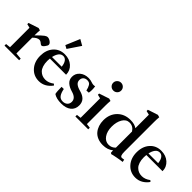

<svg xmlns="http://www.w3.org/2000/svg" viewBox="74 -1526 2343 2343"><g transform="rotate(45 1245.5 -355.0)"><path d="M21.5 0V-27.3L83 -33.7V-369.6L33.2 -381.8V-402.8L164.1 -446.3L195.8 -437Q191.9 -397.9 191.9 -354.5V-346.7Q253.4 -409.2 282.2 -430.2Q304.2 -446.3 322.8 -446.3Q346.2 -446.3 371.6 -428Q397 -409.7 397 -389.6Q397 -373.5 376 -346.2Q355 -318.8 339.8 -318.8Q330.1 -318.8 316.9 -330.1Q292.5 -352.1 272.5 -352.1Q235.4 -352.1 191.9 -307.1V-34.7L273.9 -27.3V0Z M585 -505.9 542 -529.3 618.7 -710.9 694.3 -668ZM623 11.2Q533.2 11.2 475.1 -53.7Q417 -118.7 417 -219.2Q417 -320.3 472.7 -383.3Q528.3 -446.3 618.2 -446.3Q698.7 -446.3 751.5 -399.2Q804.2 -352.1 804.2 -279.8H524.9Q522.5 -262.2 522.5 -238.3Q522.5 -190.9 534.2 -155Q545.9 -119.1 566.4 -98.4Q586.9 -77.6 612.1 -67.6Q637.2 -57.6 667 -57.6Q722.7 -57.6 775.9 -98.1L793 -82.5Q762.7 -39.1 719.2 -13.9Q675.8 11.2 623 11.2ZM619.6 -418Q584.5 -418 562 -388.4Q539.6 -358.9 529.8 -311.5H697.3Q691.9 -362.8 671.4 -390.4Q650.9 -418 619.6 -418Z M1008.8 11.2Q925.3 11.2 877.9 -21.5Q869.6 -55.7 869.6 -136.7L907.7 -137.2Q918.5 -79.1 940.9 -49.3Q963.4 -19.5 1004.4 -19.5Q1042 -19.5 1064.9 -40.3Q1087.9 -61 1087.9 -96.2Q1087.9 -160.6 999 -185.1Q942.4 -200.7 907.2 -232.2Q872.1 -263.7 872.1 -313.5Q872.1 -371.1 916 -408.9Q960 -446.8 1028.3 -446.8Q1062.5 -446.8 1096.2 -434.1Q1125.5 -423.3 1154.8 -431.2Q1159.7 -403.3 1159.7 -372.1Q1159.7 -346.7 1154.8 -321.3L1115.7 -318.8Q1109.4 -343.8 1104.2 -358.6Q1099.1 -373.5 1090.1 -388.4Q1081.1 -403.3 1067.4 -409.9Q1053.7 -416.5 1034.7 -416.5Q1003.4 -416.5 983.6 -398.2Q963.9 -379.9 963.9 -348.1Q963.9 -315.4 989 -294.7Q1014.2 -273.9 1062.5 -261.2Q1122.6 -245.6 1152.8 -213.6Q1183.1 -181.6 1183.1 -128.9Q1183.1 -63.5 1137 -26.1Q1090.8 11.2 1008.8 11.2Z M1279.8 -618.2Q1279.8 -646 1300 -666Q1320.3 -686 1348.1 -686Q1377 -686 1396.7 -666.5Q1416.5 -647 1416.5 -618.2Q1416.5 -589.8 1396.7 -570.3Q1377 -550.8 1348.1 -550.8Q1319.3 -550.8 1299.6 -570.3Q1279.8 -589.8 1279.8 -618.2ZM1244.6 0V-27.3L1301.3 -33.7V-369.6L1251.5 -381.8V-402.8L1381.8 -446.3L1413.6 -437Q1409.7 -397.9 1409.7 -354.5V-33.7L1466.3 -27.3V0Z M1879.4 15.6 1864.3 6.3 1861.8 -33.2Q1809.6 11.2 1727.1 11.2Q1675.8 11.2 1635.3 -6.1Q1594.7 -23.4 1569.6 -53.7Q1544.4 -84 1531.2 -123.5Q1518.1 -163.1 1518.1 -209Q1518.1 -314 1583 -380.1Q1647.9 -446.3 1752 -446.3Q1823.7 -446.3 1863.3 -416.5V-649.4L1812 -661.6V-683.1L1942.9 -726.1L1975.1 -716.8Q1971.2 -679.2 1971.2 -635.3V-121.1Q1971.2 -78.1 1978.8 -60.8Q1986.3 -43.5 2003.4 -43.5Q2015.6 -43.5 2038.6 -48.3L2044.9 -15.6Q2010.3 -12.2 1953.1 -1.2Q1896 9.8 1879.4 15.6ZM1775.4 -42Q1827.1 -42 1863.3 -80.6V-358.9Q1827.6 -415.5 1766.1 -415.5Q1710 -415.5 1677.5 -360.8Q1645 -306.2 1645 -226.1Q1645 -145 1681.2 -93.5Q1717.3 -42 1775.4 -42Z M2287.6 11.2Q2197.8 11.2 2139.6 -53.7Q2081.5 -118.7 2081.5 -219.2Q2081.5 -320.3 2137.2 -383.3Q2192.9 -446.3 2282.7 -446.3Q2363.3 -446.3 2416 -399.2Q2468.8 -352.1 2468.8 -279.8H2189.5Q2187 -262.2 2187 -238.3Q2187 -190.9 2198.7 -155Q2210.4 -119.1 2231 -98.4Q2251.5 -77.6 2276.6 -67.6Q2301.8 -57.6 2331.5 -57.6Q2387.2 -57.6 2440.4 -98.1L2457.5 -82.5Q2427.2 -39.1 2383.8 -13.9Q2340.3 11.2 2287.6 11.2ZM2284.2 -418Q2249 -418 2226.6 -388.4Q2204.1 -358.9 2194.3 -311.5H2361.8Q2356.4 -362.8 2335.9 -390.4Q2315.4 -418 2284.2 -418Z"/></g></svg>

Font: Elstob SemiBold
Style: Regular
Weight: 600
Designer: Peter S. Baker
Version: Version 1.015